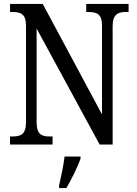

<svg xmlns="http://www.w3.org/2000/svg" viewBox="-20 -734 695 975"><path d="M31 0H247V-41H232C193 -41 166 -50 166 -113V-589L486 0H552V-601C552 -662 580 -673 618 -673H633V-714H418V-673H431C470 -673 498 -663 498 -605V-153L197 -714H31V-673H45C83 -673 112 -664 112 -605V-113C112 -50 84 -41 43 -41H31ZM280 208V221H317C342 179 375 113 389 71V61H308C302 110 290 163 280 208Z"/></svg>

Font: Noto Serif Lao Cond
Style: Regular
Weight: 400
Width: 3
Designer: Monotype Design Team
Foundry: Monotype Imaging Inc.
Version: Version 2.004